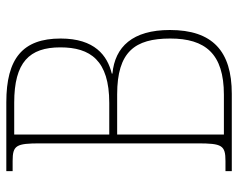

<svg xmlns="http://www.w3.org/2000/svg" viewBox="-93 -661 754 608"><g transform="rotate(-90 284.0 -357.0)"><path d="M46 0H291C426 0 493 -61 493 -196C493 -314 440 -370 355 -378V-380C412 -394 466 -434 466 -542C466 -662 403 -714 264 -714H46V-694H78C128 -694 134 -683 134 -606V-109C134 -31 128 -20 78 -20H46ZM262 -388H162V-689H263C391 -689 438 -641 438 -543C438 -448 397 -388 262 -388ZM288 -25H162V-363H289C424 -363 466 -307 466 -195C466 -84 418 -25 288 -25Z"/></g></svg>

Font: Noto Serif Myanmar SemiCondensed Thin
Style: Regular
Weight: 100
Width: 4
Designer: Ben Mitchell and the Monotype Design Team
Foundry: Monotype Imaging Inc.
Version: Version 2.106